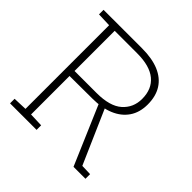

<svg xmlns="http://www.w3.org/2000/svg" viewBox="-182 -870 1032 1032"><g transform="rotate(45 334.0 -354.5)"><path d="M35.6 0.5V-34.2L115.2 -37.1V-672.9L35.6 -675.8V-710.4H328.6Q404.3 -710.4 456.8 -688.5Q509.3 -666.5 536.4 -623.8Q563.5 -581.1 563.5 -518.6Q563.5 -458 534.7 -416Q505.9 -374 453.6 -352.3Q401.4 -330.6 331.5 -330.6L157.7 -329.6V-37.1L237.3 -34.2V0.5ZM518.1 0.5 367.2 -351.6 409.7 -352.1 547.9 -36.6 608.9 -34.7V0.5ZM157.7 -367.7H324.7Q426.3 -367.7 473.6 -409.9Q521 -452.1 521 -518.6Q521 -592.8 472.9 -632.8Q424.8 -672.9 328.6 -672.9H157.7Z"/></g></svg>

Font: Roboto Slab ExtraLight
Style: Regular
Weight: 250
Designer: Google
Version: Version 2.000; ttfautohint (v1.8.1.43-b0c9)